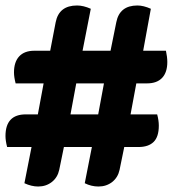

<svg xmlns="http://www.w3.org/2000/svg" viewBox="-26 -680 630 700"><path d="M553 -222Q553 -181 534 -162.5Q515 -144 479 -144H427L410 -61Q404 -33 383 -16.5Q362 0 333 0Q307 0 283 -12L309 -144H207L190 -61Q184 -33 163 -16.5Q142 0 113 0Q89 0 63 -12L89 -144H0Q-6 -167 -6 -184Q-6 -263 68 -263H112L133 -376H31Q25 -399 25 -416Q25 -454 44 -474.5Q63 -495 99 -495H157L177 -599Q189 -660 255 -660Q278 -660 305 -648L275 -495H377L398 -599Q410 -660 475 -660Q497 -660 524 -648L496 -495H579Q584 -472 584 -454Q584 -416 565 -396Q546 -376 510 -376H471L450 -263H547Q553 -241 553 -222ZM231 -263H332L353 -376H252Z"/></svg>

Font: Sansita ExtraBold Italic
Style: Regular
Weight: 800
Italic angle: -11°
Designer: Pablo Cosgaya
Foundry: Omnibus-Type
Version: Version 1.006